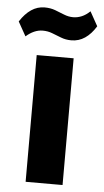

<svg xmlns="http://www.w3.org/2000/svg" viewBox="-70 -780 441 815"><g transform="rotate(5 150.0 -372.5)"><path d="M228.3 -540V0H70.9V-540ZM-17.5 -675.5Q4.1 -709.2 30.2 -726.8Q56.3 -744.4 87 -744.4Q111.6 -744.4 132 -736.9Q152.3 -729.4 171.6 -721.4Q190.9 -713.5 211 -713.5Q229.1 -713.5 247.2 -721Q265.2 -728.5 282.3 -745L316.2 -684Q295.6 -650.3 269.5 -632.7Q243.4 -615.1 211.7 -615.1Q187.6 -615.1 167.3 -623.1Q146.9 -631.1 128.1 -638.3Q109.3 -645.6 87.7 -645.6Q69.1 -645.6 51.3 -637.8Q33.5 -630 16.4 -615Z"/></g></svg>

Font: Pathway Extreme 8pt Thin 12pt
Style: Regular
Weight: 100
Version: Version 1.001;gftools[0.9.26]